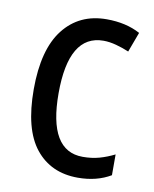

<svg xmlns="http://www.w3.org/2000/svg" viewBox="-69 -600 534 664"><g transform="rotate(10 198.5 -268.5)"><path d="M364 -19V-92Q338 -79 311.5 -71.5Q285 -64 253 -64Q133 -64 133 -266Q133 -472 255 -472Q276 -472 300 -465.5Q324 -459 345 -450L371 -520Q321 -547 253 -547Q157 -547 101.5 -476Q46 -405 46 -265Q46 -125 100 -57.5Q154 10 249 10Q315 10 364 -19Z"/></g></svg>

Font: Noto Sans Display SemiCondensed
Style: Regular
Weight: 400
Width: 4
Designer: Monotype Design team
Foundry: Monotype Imaging Inc.
Version: 1.000